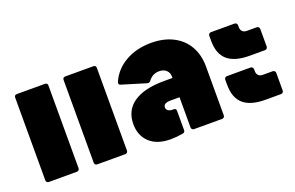

<svg xmlns="http://www.w3.org/2000/svg" viewBox="-79 -905 1869 1215"><g transform="rotate(-20 855.0 -298.0)"><path d="M82 0Q74 0 69 -5Q64 -10 64 -18V-574Q64 -592 82 -592H270Q288 -592 288 -574V-18Q288 -10 283 -5Q278 0 270 0ZM408 0Q400 0 395 -5Q390 -10 390 -18V-574Q390 -592 408 -592H596Q614 -592 614 -574V-18Q614 -10 609 -5Q604 0 596 0Z M1266 -346V-18Q1266 -10 1261 -5Q1256 0 1248 0H1060Q1052 0 1047 -5Q1042 -10 1042 -18V-221H983Q933 -221 933 -192Q933 -178 944 -170Q955 -162 975 -162H982Q998 -162 998 -145V-17Q998 -1 984 2Q938 10 900 10Q809 10 759 -36.5Q709 -83 709 -161Q709 -253 780 -302Q851 -351 985 -351H1042V-359Q1042 -387 1024 -403.5Q1006 -420 976 -420Q932 -420 904 -383Q895 -370 881 -374L720 -423Q707 -426 707 -438L709 -446Q742 -521 816.5 -563.5Q891 -606 990 -606Q1074 -606 1136.5 -574Q1199 -542 1232.5 -483.5Q1266 -425 1266 -346Z M1548 -316Q1449 -316 1400.5 -358Q1352 -400 1352 -488V-522Q1352 -530 1357 -535Q1362 -540 1370 -540H1528Q1536 -540 1541 -535Q1546 -530 1546 -522V-510Q1546 -491 1556.5 -480.5Q1567 -470 1586 -470H1652Q1660 -470 1665 -465Q1670 -460 1670 -452V-334Q1670 -326 1665 -321Q1660 -316 1652 -316ZM1548 -20Q1449 -20 1400.5 -62Q1352 -104 1352 -192V-226Q1352 -234 1357 -239Q1362 -244 1370 -244H1528Q1536 -244 1541 -239Q1546 -234 1546 -226V-214Q1546 -195 1556.5 -184.5Q1567 -174 1586 -174H1652Q1660 -174 1665 -169Q1670 -164 1670 -156V-38Q1670 -30 1665 -25Q1660 -20 1652 -20Z"/></g></svg>

Font: LINE Seed Sans TH App Heavy
Style: Regular
Weight: 900
Designer: Dalton Maag Ltd | Thai characters by Cadson Demak Co.,Ltd.
Foundry: Dalton Maag Ltd
Version: Version 1.003